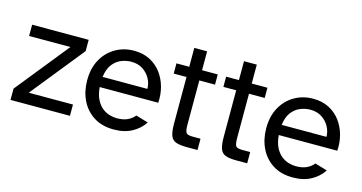

<svg xmlns="http://www.w3.org/2000/svg" viewBox="-70 -912 2293 1217"><g transform="rotate(15 1077.0 -304.0)"><path d="M40 0V-74L320 -422H49V-496H420V-422L140 -74H430V0Z M720 12Q642 12 588 -22.5Q534 -57 505.5 -115.5Q477 -174 477 -247Q477 -326 509 -383.5Q541 -441 595.5 -472.5Q650 -504 718 -504Q777 -504 822 -480.5Q867 -457 896.5 -417.5Q926 -378 939.5 -328Q953 -278 949 -225H565Q569 -176 585.5 -144Q602 -112 625 -94Q648 -76 673.5 -69Q699 -62 720 -62Q762 -62 790.5 -75.5Q819 -89 836 -111L917 -87Q890 -44 840 -16Q790 12 720 12ZM566 -292H860Q860 -327 842.5 -359Q825 -391 793.5 -411.5Q762 -432 718 -432Q685 -432 652.5 -419Q620 -406 596.5 -375.5Q573 -345 566 -292Z M1197 0Q1150 0 1124.5 -9.5Q1099 -19 1089.5 -46Q1080 -73 1080 -124V-429H996V-496H1080V-620H1164V-496H1267V-429H1164V-138Q1164 -96 1173.5 -85Q1183 -74 1215 -74H1267V0Z M1523 0Q1476 0 1450.5 -9.5Q1425 -19 1415.5 -46Q1406 -73 1406 -124V-429H1322V-496H1406V-620H1490V-496H1593V-429H1490V-138Q1490 -96 1499.5 -85Q1509 -74 1541 -74H1593V0Z M1895 12Q1817 12 1763 -22.5Q1709 -57 1680.5 -115.5Q1652 -174 1652 -247Q1652 -326 1684 -383.5Q1716 -441 1770.5 -472.5Q1825 -504 1893 -504Q1952 -504 1997 -480.5Q2042 -457 2071.5 -417.5Q2101 -378 2114.5 -328Q2128 -278 2124 -225H1740Q1744 -176 1760.5 -144Q1777 -112 1800 -94Q1823 -76 1848.5 -69Q1874 -62 1895 -62Q1937 -62 1965.5 -75.5Q1994 -89 2011 -111L2092 -87Q2065 -44 2015 -16Q1965 12 1895 12ZM1741 -292H2035Q2035 -327 2017.5 -359Q2000 -391 1968.5 -411.5Q1937 -432 1893 -432Q1860 -432 1827.5 -419Q1795 -406 1771.5 -375.5Q1748 -345 1741 -292Z"/></g></svg>

Font: Atkinson Hyperlegible Next
Style: Regular
Weight: 400
Designer: Elliott Scott, Megan Eiswerth, Linus Boman, Theodore Petrosky, Letters from Sweden
Foundry: Applied Design Works, Letters from Sweden
Version: Version 2.001